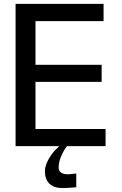

<svg xmlns="http://www.w3.org/2000/svg" viewBox="-20 -742 617 975"><path d="M295.9 212.9Q254.4 212.9 231.2 190.9Q208 168.9 208 127.9Q208 98.6 228 64.2Q248 29.8 269 12.2L280.8 0H59.1V-722.2H505.9V-634.8H160.2V-413.1H496.1V-326.2H160.2V-86.9H516.1V0H320.8Q307.1 14.6 292.5 47.1Q277.8 79.6 277.8 108.9Q277.8 143.1 327.1 143.1L367.2 139.2V209Q320.3 212.9 295.9 212.9Z"/></svg>

Font: Perun
Style: Regular
Weight: 400
Version: Version 1.0000